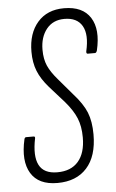

<svg xmlns="http://www.w3.org/2000/svg" viewBox="-50 -696 444 738"><g transform="rotate(-5 172.0 -327.5)"><path d="M142 6Q69 6 40 -42Q11 -90 30 -173Q32 -180 37 -180H66Q72 -180 71 -173Q57 -105 75 -70Q93 -35 145 -35Q198 -35 226 -67.5Q254 -100 254 -160Q254 -203 241 -234.5Q228 -266 198 -301L141 -365Q112 -398 99 -430.5Q86 -463 86 -505Q86 -576 123 -618.5Q160 -661 225 -661Q297 -661 326.5 -614.5Q356 -568 337 -488Q334 -479 329 -479H301Q295 -479 296 -488Q311 -552 291.5 -586Q272 -620 223 -620Q179 -620 154 -589Q129 -558 129 -509Q129 -473 140.5 -447Q152 -421 179 -390L231 -329Q268 -288 282 -253Q296 -218 296 -168Q296 -84 255.5 -39Q215 6 142 6Z"/></g></svg>

Font: Sofia Sans Extra Condensed Light
Style: Italic
Weight: 300
Italic angle: -9°
Version: Version 4.100